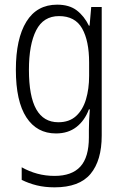

<svg xmlns="http://www.w3.org/2000/svg" viewBox="-20 -562 529 823"><path d="M225 -542Q277 -542 309 -517.5Q341 -493 361 -452H364L371 -532H416V19Q416 126 368 183.5Q320 241 214 241Q172 241 137.5 232.5Q103 224 73 209V155Q105 173 140 182.5Q175 192 214 192Q288 192 324.5 152Q361 112 361 27V-4Q361 -24 362 -46Q363 -68 365 -93H361Q343 -45 307.5 -17.5Q272 10 220 10Q138 10 93 -59Q48 -128 48 -263Q48 -396 93 -469Q138 -542 225 -542ZM233 -493Q166 -493 135 -432Q104 -371 104 -263Q104 -149 135.5 -93.5Q167 -38 230 -38Q277 -38 306 -64.5Q335 -91 348.5 -136Q362 -181 362 -237V-294Q362 -387 332 -440Q302 -493 233 -493Z"/></svg>

Font: Noto Sans Georgian Condensed Light
Style: Regular
Weight: 300
Width: 3
Designer: Monotype Design Team, Akaki Razmadze
Foundry: Google LLC
Version: Version 2.005; ttfautohint (v1.8.4.7-5d5b)